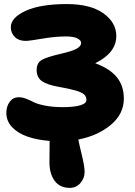

<svg xmlns="http://www.w3.org/2000/svg" viewBox="-20 -707 665 944"><path d="M323.2 216.8Q274.9 216.8 249 182.4Q223.1 147.9 223.1 89.8Q223.1 16.6 224.1 -14.2Q162.6 -19 115.7 -35.2Q68.8 -51.3 40 -81.3Q11.2 -111.3 11.2 -151.9Q11.2 -184.1 27.8 -206.5Q44.4 -229 71.8 -229Q89.4 -229 108.9 -221.4Q128.4 -213.9 146 -204.6Q163.6 -195.3 201.7 -187.7Q239.7 -180.2 290 -180.2Q342.8 -180.2 373.8 -189Q404.8 -197.8 404.8 -215.8Q404.8 -231.9 394 -242.2Q383.3 -252.4 354.5 -261.2Q325.7 -270 270 -279.8Q213.4 -289.6 186.8 -307.6Q160.2 -325.7 160.2 -362.8Q160.2 -398.9 187 -413.1Q208.5 -426.3 284.2 -443.8Q334.5 -455.6 356.7 -467.5Q378.9 -479.5 378.9 -496.1Q378.9 -508.8 360.4 -518.3Q341.8 -527.8 304.2 -527.8Q250.5 -527.8 187.3 -516.8Q124 -505.9 105 -505.9Q72.3 -505.9 52.7 -525.4Q33.2 -544.9 33.2 -573.2Q33.2 -620.1 106 -653.6Q178.7 -687 308.1 -687Q424.8 -687 488.3 -641.6Q551.8 -596.2 551.8 -529.8Q551.8 -447.3 448.2 -396Q519.5 -370.1 554.2 -327.6Q588.9 -285.2 588.9 -222.2Q588.9 -147 525.4 -93.5Q461.9 -40 365.2 -21Q368.2 -2.4 382.1 54.2Q396 110.8 396 138.2Q396 169.4 375.2 193.1Q354.5 216.8 323.2 216.8Z"/></svg>

Font: Shantell Sans Irregular
Style: Regular
Weight: 800
Designer: Stephen Nixon, Anya Danilova, Shantell Martin
Foundry: Arrow Type
Version: Version 1.006;[9816181b4]